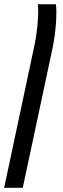

<svg xmlns="http://www.w3.org/2000/svg" viewBox="-64 -650 298 910"><path d="M-44.4 240.2 97.2 -425.3Q104.5 -458 108.9 -491.7Q113.3 -525.4 115.2 -551.5Q117.2 -577.6 117.2 -589.8Q117.2 -589.8 116.9 -599.6Q116.7 -609.4 116.2 -619.6Q115.7 -629.9 114.7 -629.9H201.2Q202.1 -622.1 202.6 -612.3Q203.1 -602.5 203.1 -592.3Q203.1 -564.5 200.9 -535.4Q198.7 -506.3 194.6 -477.1Q190.4 -447.8 184.6 -419.9L43.9 240.2Z"/></svg>

Font: Open Sans Condensed Medium
Style: Italic
Weight: 500
Width: 3
Italic angle: -12°
Designer: Monotype Design Team
Foundry: Monotype Imaging Inc.
Version: Version 3.000